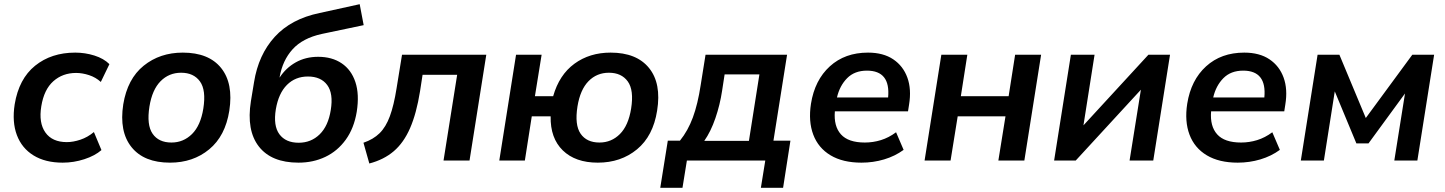

<svg xmlns="http://www.w3.org/2000/svg" viewBox="-20 -766 6893 916"><path d="M279 10Q196 10 140 -24.5Q84 -59 60.5 -121.5Q37 -184 50 -268Q70 -390 147.5 -452.5Q225 -515 339 -515Q386 -515 430.5 -501Q475 -487 502 -460L461 -375Q437 -397 405 -407.5Q373 -418 343 -418Q279 -418 234.5 -378.5Q190 -339 177 -259Q164 -180 196.5 -134Q229 -88 299 -88Q329 -88 363.5 -99.5Q398 -111 428 -136L464 -50Q433 -23 382.5 -6.5Q332 10 279 10Z M791 10Q667 10 607.5 -64Q548 -138 568 -268Q588 -390 665.5 -452.5Q743 -515 852 -515Q976 -515 1035 -441.5Q1094 -368 1074 -238Q1055 -117 978 -53.5Q901 10 791 10ZM798 -86Q855 -86 896 -126.5Q937 -167 950 -248Q964 -336 934 -377.5Q904 -419 844 -419Q786 -419 746 -378.5Q706 -338 693 -258Q679 -170 708 -128Q737 -86 798 -86Z M1404 10Q1275 10 1215 -67Q1155 -144 1177 -283L1192 -374Q1213 -505 1291 -590.5Q1369 -676 1505 -704L1696 -746L1715 -646L1515 -604Q1424 -584 1376 -531Q1328 -478 1314 -398V-396Q1344 -442 1391 -468.5Q1438 -495 1498 -495Q1564 -495 1610 -464Q1656 -433 1675.5 -374.5Q1695 -316 1682 -233Q1669 -154 1629.5 -99.5Q1590 -45 1532 -17.5Q1474 10 1404 10ZM1405 -85Q1464 -85 1505 -125Q1546 -165 1558 -241Q1571 -320 1541 -360.5Q1511 -401 1449 -401Q1389 -401 1349 -361Q1309 -321 1296 -245Q1283 -166 1313 -125.5Q1343 -85 1405 -85Z M1742 14 1714 -85Q1761 -101 1791 -130.5Q1821 -160 1840 -211.5Q1859 -263 1872 -345L1898 -505H2300L2220 0H2096L2161 -409H1996L1984 -331Q1967 -225 1936.5 -155Q1906 -85 1858.5 -44.5Q1811 -4 1742 14Z M2832 10Q2725 10 2665 -48.5Q2605 -107 2607 -211H2517L2484 0H2362L2442 -505H2564L2532 -307H2619Q2648 -409 2720.5 -462Q2793 -515 2893 -515Q3017 -515 3076.5 -441.5Q3136 -368 3115 -238Q3096 -117 3019 -53.5Q2942 10 2832 10ZM2840 -86Q2897 -86 2937.5 -126.5Q2978 -167 2991 -248Q3005 -336 2975 -377.5Q2945 -419 2885 -419Q2827 -419 2787.5 -378.5Q2748 -338 2735 -258Q2721 -170 2750 -128Q2779 -86 2840 -86Z M3130 130 3166 -95H3224Q3262 -142 3285.5 -205.5Q3309 -269 3323 -361L3346 -505H3735L3670 -95H3751L3716 130H3610L3631 0H3257L3236 130ZM3340 -94H3553L3603 -411H3437L3425 -333Q3415 -266 3393 -202Q3371 -138 3340 -94Z M4090 10Q4001 10 3942.5 -25Q3884 -60 3860 -123.5Q3836 -187 3849 -271Q3867 -384 3939 -449.5Q4011 -515 4121 -515Q4194 -515 4241.5 -483Q4289 -451 4309 -395.5Q4329 -340 4317 -267L4312 -235H3963Q3957 -164 3992 -125Q4027 -86 4106 -86Q4145 -86 4182.5 -97.5Q4220 -109 4255 -135L4291 -51Q4250 -21 4198 -5.5Q4146 10 4090 10ZM4116 -429Q4057 -429 4021.5 -393Q3986 -357 3973 -301H4217Q4229 -429 4116 -429Z M4391 0 4471 -505H4595L4564 -307H4792L4823 -505H4947L4867 0H4743L4777 -211H4549L4515 0Z M5009 0 5089 -505H5202L5149 -168L5459 -505H5562L5482 0H5369L5423 -338L5112 0Z M5885 10Q5796 10 5737.5 -25Q5679 -60 5655 -123.5Q5631 -187 5644 -271Q5662 -384 5734 -449.5Q5806 -515 5916 -515Q5989 -515 6036.5 -483Q6084 -451 6104 -395.5Q6124 -340 6112 -267L6107 -235H5758Q5752 -164 5787 -125Q5822 -86 5901 -86Q5940 -86 5977.5 -97.5Q6015 -109 6050 -135L6086 -51Q6045 -21 5993 -5.5Q5941 10 5885 10ZM5911 -429Q5852 -429 5816.5 -393Q5781 -357 5768 -301H6012Q6024 -429 5911 -429Z M6186 0 6266 -505H6370L6496 -203L6718 -505H6822L6742 0H6632L6683 -320L6509 -82H6451L6348 -330L6296 0Z"/></svg>

Font: Mulish
Style: Bold Italic
Weight: 700
Italic angle: -9°
Designer: Vernon Adams
Foundry: Vernon Adams
Version: Version 3.603; ttfautohint (v1.8.3)